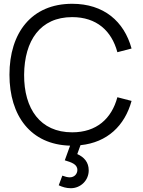

<svg xmlns="http://www.w3.org/2000/svg" viewBox="-20 -755 756 1015"><path d="M354.5 240C405.5 240 449 199.5 449 145.5C449 102.5 424.5 75.5 388.5 59.5L405.5 12.5C547.5 -2 639.5 -90.5 675.5 -221.5L600.5 -241C570 -127.5 490.5 -55.5 361.5 -55.5C192.5 -55.5 106.5 -180 107.5 -360C109 -540 192.5 -664.5 361.5 -664.5C490.5 -664.5 570 -592.5 600.5 -479L675.5 -498.5C636 -642.5 528.5 -735 361.5 -735C146.5 -735 30 -581.5 30 -360C30 -142.5 142.5 9.5 350.5 15L322.5 92.5C356.5 103 389 112.5 389 143.5C389 163 374.5 182.5 348.5 182.5C337.5 182.5 324 179 309.5 173.5L290.5 224.5C309.5 233.5 330.5 240 354.5 240Z"/></svg>

Font: Manrope
Style: Regular
Weight: 400
Designer: Mikhail Sharanda
Foundry: Mikhail Sharanda
Version: Version 4.505